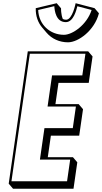

<svg xmlns="http://www.w3.org/2000/svg" viewBox="-20 -1145 637 1197"><path d="M529.8 -825H153.2L34.3 0L61.5 31.8H438.2L461.9 -133.2L434.7 -165L277.9 -165L297.2 -299.2L473.8 -299.2L497.6 -464.2L470.4 -496H325.6L344.6 -628.2L533.2 -628.2L557 -793.2ZM451.5 -1125C451.5 -1125 432 -1022 392.3 -1022C384.5 -1022 377.6 -1023.6 371.7 -1026.5C359.3 -1056.1 360.6 -1093.2 360.6 -1093.2L333.4 -1125L202.9 -1094C201.4 -1045.3 217 -1003.4 243.7 -972.3L270.9 -940.5C302.8 -903.2 350.6 -881.2 403.9 -881.2C468.7 -881.2 569.4 -955.2 596.8 -1062.2L569.6 -1094ZM462.2 -1106.1 551.2 -1082.8C520.9 -989.3 431.4 -928 378.8 -928C292 -928 221.5 -991.4 218.1 -1082.7L318.6 -1106.6C320.4 -1078.7 328.5 -1007 390.2 -1007C438.7 -1007 456.6 -1084.2 462.2 -1106.1ZM512.6 -810 493.2 -675H304.5L276.6 -481L453.2 -481L433.8 -346L257.1 -346L228.9 -150L417.5 -150L398.1 -15H51.4L166 -810Z"/></svg>

Font: Blink
Style: 3DObl
Weight: 400
Designer: Mew Too
Foundry: Cannot Into Space Fonts
Version: Version 001.000